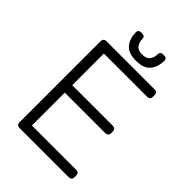

<svg xmlns="http://www.w3.org/2000/svg" viewBox="-251 -984 1094 1094"><g transform="rotate(45 296.0 -437.5)"><path d="M537 -37V-22Q537 -12 530.5 -6Q524 0 514 0H116Q106 0 100 -6Q94 -12 94 -22V-677Q94 -687 100 -693.5Q106 -700 116 -700H506Q517 -700 523 -694Q529 -688 529 -677V-662Q529 -652 522.5 -646Q516 -640 506 -640H157V-385H484Q495 -385 501 -379Q507 -373 507 -362V-347Q507 -337 500.5 -331Q494 -325 484 -325H157V-60H514Q525 -60 531 -54Q537 -48 537 -37ZM234 -875Q243 -875 248 -869.5Q253 -864 253 -856Q253 -828 267 -809Q281 -790 315 -790Q349 -790 363 -809Q377 -828 377 -856Q377 -864 382 -869.5Q387 -875 396 -875H411Q420 -875 425 -869.5Q430 -864 430 -856Q430 -806 404 -773Q378 -740 315 -740Q252 -740 226 -773Q200 -806 200 -856Q200 -864 205 -869.5Q210 -875 219 -875Z"/></g></svg>

Font: Rubik
Style: Regular
Weight: 300
Designer: Hubert & Fischer
Foundry: Hubert & Fischer
Version: Version 1.100